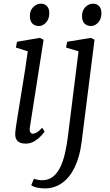

<svg xmlns="http://www.w3.org/2000/svg" viewBox="-20 -771 596 1044"><path d="M118.5 10Q101.5 10 88.2 4.2Q75 -1.5 68.2 -14.5Q61.5 -27.5 63 -49.5Q64.5 -68 70.2 -104.8Q76 -141.5 83.8 -189.5Q91.5 -237.5 100.2 -290.5Q109 -343.5 117 -395.5Q125 -447.5 131 -492L66.5 -512.5L72.5 -544L196.5 -565L217 -555L142.5 -79Q139.5 -60.5 144.8 -52.2Q150 -44 157 -44Q168 -44 180.2 -51Q192.5 -58 209.5 -76.5L222.5 -55.5Q218 -48 203.8 -32.5Q189.5 -17 167.8 -3.5Q146 10 118.5 10ZM191.5 -629.5Q169 -629.5 155.8 -643.2Q142.5 -657 142.5 -684.5Q142.5 -714 160.8 -732.5Q179 -751 202.5 -751Q222.5 -751 235.2 -737.8Q248 -724.5 248 -699.5Q248 -667.5 230.2 -648.5Q212.5 -629.5 191.5 -629.5ZM424 -0.5Q414 81 386.8 137.5Q359.5 194 318 223.8Q276.5 253.5 223 253.5Q199.5 253.5 179 248.5Q158.5 243.5 150 235.5L164.5 201Q171.5 204 184.5 206.5Q197.5 209 209.5 209Q243.5 209 267.5 190.2Q291.5 171.5 307.5 138.5Q323.5 105.5 333.2 62.8Q343 20 349 -27.5L407 -492L339 -512.5L345.5 -544L474.5 -565L494 -555ZM475 -629.5Q452.5 -629.5 439.2 -643.2Q426 -657 426 -684.5Q426 -714 444.2 -732.5Q462.5 -751 486 -751Q506 -751 518.8 -737.8Q531.5 -724.5 531.5 -699.5Q531.5 -667.5 513.8 -648.5Q496 -629.5 475 -629.5Z"/></svg>

Font: Merriweather 20pt Light
Style: Italic
Weight: 300
Italic angle: -7.8°
Version: Version 2.101